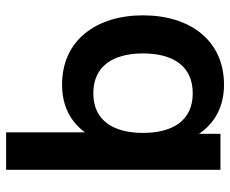

<svg xmlns="http://www.w3.org/2000/svg" viewBox="-84 -488 772 645"><g transform="rotate(90 302.5 -166.0)"><path d="M551 -520H430V-448C395 -500 340 -532 265 -532C114 -532 32 -415 32 -260C32 -105 114 12 265 12C337 12 390 -17 425 -65V200H551ZM294 -427C385 -427 427 -360 427 -260C427 -160 385 -93 294 -93C202 -93 160 -160 160 -260C160 -360 202 -427 294 -427Z"/></g></svg>

Font: Aspekta 600
Style: Regular
Weight: 600
Designer: Ivo Dolenc
Version: Version 2.100